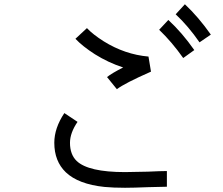

<svg xmlns="http://www.w3.org/2000/svg" viewBox="-20 -847 1040 896"><path d="M525.4 -430.7 479.5 -487.3Q501 -504.9 554.7 -532.2Q485.4 -554.7 422.9 -593.8Q365.2 -630.9 332 -666L359.4 -691.4L385.7 -715.8Q413.1 -686.5 463.9 -654.3Q562.5 -592.8 672.9 -583L684.6 -512.7Q560.5 -458 525.4 -430.7ZM233.4 -180.7Q233.4 -249 280.3 -319.3L341.8 -278.3Q306.6 -226.6 306.6 -180.7Q306.6 -126 337.9 -95.7Q392.6 -43.9 563.5 -43.9Q599.6 -43.9 669.9 -45.9Q731.4 -48.8 758.8 -48.8V24.4Q733.4 24.4 672.9 26.4Q601.6 29.3 563.5 29.3Q509.8 29.3 467.8 25.4Q345.7 12.7 287.1 -43Q233.4 -94.7 233.4 -180.7ZM765.6 -753.9Q830.1 -694.3 886.7 -613.3L835 -576.2Q781.2 -652.3 722.7 -708ZM842.8 -827.1Q906.2 -767.6 963.9 -685.5L911.1 -649.4Q858.4 -725.6 799.8 -780.3Z"/></svg>

Font: irohakakuC Regular
Style: Regular
Weight: 400
Designer: [Source Han Sans]
Ryoko NISHIZUKA Ë•øÂ°öÊ∂ºÂ≠ê (kana & ideographs); Paul D. Hunt (Latin, Greek & Cyrillic); Wenlong ZHAN
Version: Version 1.001.20160904